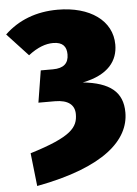

<svg xmlns="http://www.w3.org/2000/svg" viewBox="-72 -763 666 931"><g transform="rotate(-5 260.5 -297.5)"><path d="M244 -719C139 -719 52 -685 -15 -621L87 -511C132 -546 172 -560 208 -560C256 -560 273 -536 273 -499C273 -456 249 -433 196 -433H137L112 -278H192C258 -278 288 -251 288 -207C288 -143 256 -99 53 -37L71 124C404 62 528 -62 528 -194C528 -295 465 -343 335 -357C462 -382 508 -449 508 -526C508 -643 401 -719 244 -719Z"/></g></svg>

Font: Fira Sans Ultra
Style: Regular
Weight: 950
Designer: Carrois Corporate & Edenspiekermann AG
Foundry: Carrois Corporate GbR & Edenspiekermann AG
Version: Version 4.203;PS 004.203;hotconv 1.0.88;makeotf.lib2.5.64775